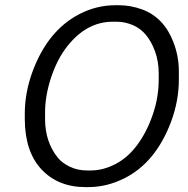

<svg xmlns="http://www.w3.org/2000/svg" viewBox="-20 -724 735 749"><path d="M599.1 -413.1V-438.5Q599.1 -484.4 584.5 -524.4Q556.2 -601.1 499.5 -625.5Q467.8 -639.2 436.5 -639.2H419.4Q317.4 -639.2 241.7 -542.5Q203.1 -493.2 179.4 -421.9Q155.8 -350.6 155.8 -285.2V-259.8Q155.8 -170.9 205.1 -109.4Q221.7 -88.4 252.2 -73.7Q282.7 -59.1 318.4 -59.1H335.4Q382.3 -59.1 430.4 -84Q478.5 -108.9 515.6 -158.9Q552.7 -209 575.9 -276.6Q599.1 -344.2 599.1 -413.1ZM677.7 -445.8V-413.1Q677.7 -331.1 647.5 -249.5Q587.4 -89.4 464.8 -28.3Q396.5 5.9 324.2 5.9H313.5Q206.1 5.9 141.1 -64Q76.7 -133.8 76.7 -260.7V-282.2Q77.1 -362.8 106.4 -443.4Q166 -605.5 290.5 -669.4Q356.9 -703.6 430.2 -703.6H441.4Q442.9 -703.6 443.8 -703.6Q489.3 -703.6 533.7 -687.5Q619.6 -656.2 656.7 -559.1Q677.7 -504.4 677.7 -445.8Z"/></svg>

Font: Averia Sans Libre Light
Style: Italic
Weight: 300
Italic angle: -8.5°
Version: Version 1.002